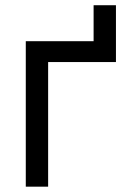

<svg xmlns="http://www.w3.org/2000/svg" viewBox="-20 -700 500 720"><path d="M160.5 0H76.7V-545.5H331V-680.4H414.8V-467.3H160.5Z"/></svg>

Font: Linik Sans
Style: Regular
Weight: 400
Designer: Rasmus Andersson (font), Marc Monis (original base), Kil Hyung-jin (Pretendard portions), Cristiano Sobral (main changes
Foundry: rsms
Version: Version 3.018;May 31, 2022;FontCreator 14.0.0.2814 64-bit; t